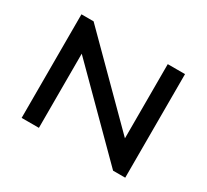

<svg xmlns="http://www.w3.org/2000/svg" viewBox="-148 -977 1296 1204"><g transform="rotate(30 500.0 -375.0)"><path d="M250 -537.1V0H125V-750H212.9L750 -212.9V-750H875V0H787.1Z"/></g></svg>

Font: Xanmono
Style: Regular
Weight: 400
Designer: GGBotNet
Foundry: GGBotNet
Version: 1.00